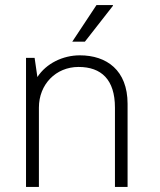

<svg xmlns="http://www.w3.org/2000/svg" viewBox="-20 -740 633 760"><path d="M266 -575H316L427 -717V-720H362L266 -575ZM435 0H485V-329C485 -462 402 -521 296 -521C229 -521 163 -489 128 -435L117 -511H83V0H134V-314C134 -406 201 -475 291 -475C381 -475 435 -425 435 -314V0Z"/></svg>

Font: ChivoLight
Style: Regular
Weight: 300
Designer: Hector Gatti
Foundry: Omnibus-Type
Version: Version 1.004;PS 001.004;hotconv 1.0.88;makeotf.lib2.5.64775